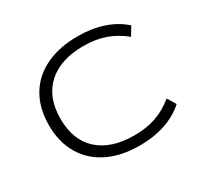

<svg xmlns="http://www.w3.org/2000/svg" viewBox="-151 -903 1147 1102"><g transform="rotate(-30 422.5 -352.0)"><path d="M480 9Q358 9 269.5 -34.5Q181 -78 133 -159Q85 -240 85 -352Q85 -465 133 -546Q181 -627 270.5 -670Q360 -713 482 -713Q575 -713 651 -687.5Q727 -662 781 -613L747 -557Q689 -604 626 -626Q563 -648 483 -648Q331 -648 246 -571Q161 -494 161 -351Q161 -209 245.5 -133Q330 -57 483 -57Q563 -57 626 -79Q689 -101 747 -148L781 -92Q727 -43 650.5 -17Q574 9 480 9Z"/></g></svg>

Font: Nunito Sans 10pt Expanded Light
Style: Regular
Weight: 300
Width: 7
Designer: Vernon Adams
Foundry: Vernon Adams
Version: Version 3.101;gftools[0.9.27]